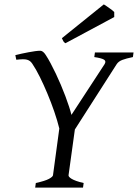

<svg xmlns="http://www.w3.org/2000/svg" viewBox="-20 -854 628 874"><path d="M357.9 0H140.1L143.1 -21Q185.5 -30.3 202.9 -39.8Q220.2 -49.3 221.2 -56.2L250 -269Q241.2 -304.7 227.1 -345.9Q212.9 -387.2 196 -427.5Q179.2 -467.8 161.4 -503.7Q143.6 -539.6 127 -564Q122.1 -571.3 116.5 -575.7Q110.8 -580.1 102.8 -582.3Q94.7 -584.5 83 -584.2Q71.3 -584 54.2 -582L49.8 -603Q63 -606.4 78.9 -609.9Q94.7 -613.3 110.4 -616.2Q126 -619.1 139.9 -621.1Q153.8 -623 163.1 -623Q175.8 -623 188 -604Q198.7 -587.9 210.4 -565.9Q222.2 -543.9 234.1 -518.8Q246.1 -493.7 257.1 -467.5Q268.1 -441.4 277.6 -416.3Q287.1 -391.1 294.2 -369.1Q301.3 -347.2 305.2 -331.1L456.1 -562Q464.4 -575.7 453.4 -582.5Q442.4 -589.4 409.2 -594.2L412.1 -615.2H587.9L585 -594.2Q554.2 -587.9 536.9 -581.3Q519.5 -574.7 511.2 -562L320.8 -264.6L292 -56.2Q291.5 -53.2 294.7 -49.1Q297.9 -44.9 305.9 -40Q314 -35.2 327.4 -30.3Q340.8 -25.4 360.8 -21ZM500 -776.4 277.8 -657.2Q271 -661.6 268.6 -666Q266.1 -670.4 261.7 -680.2L452.6 -834L463.9 -826.7Q470.2 -822.3 477.3 -817.4Q484.4 -812.5 490.7 -807.6Q497.1 -802.7 500 -799.3Z"/></svg>

Font: Gentium Plus APac
Style: Italic
Weight: 400
Italic angle: -8°
Designer: J. Victor Gaultney, Annie Olsen, Iska Routamaa, Becca Hirsbrunner
Foundry: SIL International
Version: Version 5.000